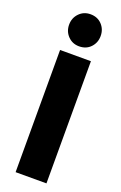

<svg xmlns="http://www.w3.org/2000/svg" viewBox="-179 -998 662 1047"><g transform="rotate(20 152.5 -474.5)"><path d="M63 0V-709H242V0ZM153 -763Q114 -763 88 -790Q62 -817 62 -856Q62 -895 88 -922Q114 -949 153 -949Q194 -949 219.5 -922Q245 -895 245 -856Q245 -817 219.5 -790Q194 -763 153 -763Z"/></g></svg>

Font: Outfit ExtraBold
Style: Regular
Weight: 800
Designer: Rodrigo Fuenzalida
Foundry: fragTYPE
Version: Version 1.100;gftools[0.9.27]